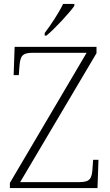

<svg xmlns="http://www.w3.org/2000/svg" viewBox="-20 -951 558 971"><path d="M206 -784V-771H215C259 -807 331 -886 356 -921V-931H299C278 -886 235 -822 206 -784ZM30 0H473L478 -143H451L448 -101C445 -49 436 -30 382 -30H82L468 -682V-714H54L49 -571H75L78 -612C82 -665 90 -684 144 -684H418L30 -26Z"/></svg>

Font: Noto Serif Lao ExtraLight
Style: Regular
Weight: 200
Designer: Monotype Design Team
Foundry: Monotype Imaging Inc.
Version: Version 2.003